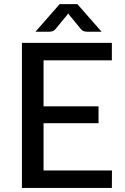

<svg xmlns="http://www.w3.org/2000/svg" viewBox="-20 -930 617 950"><path d="M482.5 -773H411.5Q405 -773 396 -775.2Q387 -777.5 378 -789L323.5 -855L317.5 -864L311.5 -855L257 -789Q248 -777.5 239 -775.2Q230 -773 223.5 -773H155.5L275 -909.5H363ZM534 -86.5 533.5 0H88.5V-718H533.5V-631.5H195.5V-404H467.5V-320.5H195.5V-86.5Z"/></svg>

Font: TypoPRO Lato
Style: Regular
Weight: 500
Designer: Lukasz Dziedzic with Adam Twardoch and Botio Nikoltchev
Foundry: tyPoland Lukasz Dziedzic
Version: Version 2.010; 2014-09-01; http://www.latofonts.com/